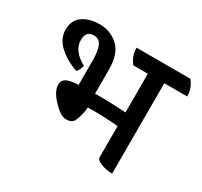

<svg xmlns="http://www.w3.org/2000/svg" viewBox="-136 -809 1062 1010"><g transform="rotate(30 394.5 -304.0)"><path d="M789 -529H650V20Q615 20 582.5 7.5Q550 -5 550 -21V-211Q441 -220 365 -217Q363 -185 353 -154Q343 -123 332.5 -115.5Q322 -108 305.5 -106.5Q289 -105 279 -109Q253 -116 211.5 -161Q170 -206 170 -246Q170 -270 191 -282Q212 -294 264 -296V-449Q263 -507 249.5 -534.5Q236 -562 204 -562Q156 -562 156 -507Q156 -441 238 -397Q232 -367 217 -354Q152 -375 105.5 -417Q59 -459 59 -514.5Q59 -570 98.5 -599Q138 -628 203 -628Q268 -628 315 -584.5Q362 -541 362 -447V-299Q409 -302 550 -294V-529H462Q430 -569 430 -618H757Q789 -579 789 -529Z"/></g></svg>

Font: Karma SemiBold
Style: Regular
Weight: 600
Designer: Joana Correia
Foundry: Indian Type Foundry
Version: Version 1.202;PS 1.0;hotconv 1.0.78;makeotf.lib2.5.61930; tt